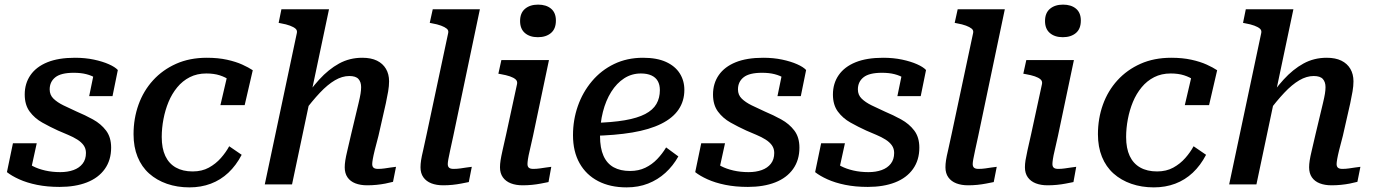

<svg xmlns="http://www.w3.org/2000/svg" viewBox="-20 -798 5956 831"><path d="M238 11Q184 11 140 2Q96 -7 63 -22Q30 -37 10 -53L36 -178H139L109 -41Q91 -49 84 -59Q77 -69 78.5 -81.5Q80 -94 87 -106Q99 -91 122 -79Q145 -67 175.5 -60Q206 -53 241 -53Q273 -53 298 -62Q323 -71 337.5 -89.5Q352 -108 352 -136Q352 -155 342 -169Q332 -183 314.5 -194Q297 -205 275.5 -214Q254 -223 231 -233Q196 -249 163 -267.5Q130 -286 108.5 -315Q87 -344 87 -389Q87 -437 112 -473Q137 -509 185 -528.5Q233 -548 304 -548Q349 -548 386.5 -540Q424 -532 451 -520Q478 -508 490 -495L467 -382H366L388 -489Q399 -489 408.5 -481Q418 -473 422.5 -460.5Q427 -448 423 -434Q412 -449 394.5 -460Q377 -471 353.5 -477Q330 -483 299 -483Q244 -483 219.5 -463.5Q195 -444 195 -411Q195 -387 211.5 -371Q228 -355 254.5 -342Q281 -329 312 -315Q348 -300 382.5 -281Q417 -262 439 -233Q461 -204 461 -159Q461 -105 433.5 -66.5Q406 -28 356 -8.5Q306 11 238 11Z M814 -56Q854 -56 884 -72.5Q914 -89 936 -114Q958 -139 972 -165L1026 -128Q1002 -82 968.5 -50.5Q935 -19 892.5 -3Q850 13 800 13Q747 13 702.5 -2.5Q658 -18 625.5 -47Q593 -76 575.5 -119Q558 -162 558 -217Q558 -285 579.5 -345Q601 -405 642.5 -450.5Q684 -496 742.5 -522Q801 -548 875 -548Q924 -548 962.5 -539.5Q1001 -531 1028.5 -518.5Q1056 -506 1074 -494L1039 -343H934L966 -480Q978 -479 986.5 -472Q995 -465 999.5 -456Q1004 -447 1004.5 -437.5Q1005 -428 1001 -421Q991 -438 973.5 -451Q956 -464 931 -472Q906 -480 873 -480Q833 -480 801.5 -464Q770 -448 747 -420Q724 -392 709.5 -357Q695 -322 687.5 -282.5Q680 -243 680 -205Q680 -156 695.5 -123Q711 -90 741 -73Q771 -56 814 -56Z M1126 0H1244L1404 -758H1198L1186 -699L1196 -697Q1219 -693 1235 -687Q1251 -681 1259 -674Q1267 -667 1265 -656ZM1618 -210 1650 -351Q1656 -379 1660 -402.5Q1664 -426 1664 -446Q1664 -477 1650.5 -500Q1637 -523 1611.5 -535.5Q1586 -548 1548 -548Q1493 -548 1447.5 -523Q1402 -498 1361.5 -453.5Q1321 -409 1282 -349L1293 -310Q1331 -361 1364.5 -396.5Q1398 -432 1429.5 -450.5Q1461 -469 1492 -469Q1520 -469 1531.5 -456Q1543 -443 1543 -421Q1543 -408 1540.5 -392.5Q1538 -377 1532 -352L1500 -218Q1490 -174 1483.5 -147Q1477 -120 1474.5 -103.5Q1472 -87 1472 -74Q1472 -48 1484 -30.5Q1496 -13 1518 -4.5Q1540 4 1569 4Q1590 4 1610 2Q1630 0 1648 -3.5Q1666 -7 1681 -11L1694 -76Q1684 -75 1671 -73Q1658 -71 1644 -69Q1630 -67 1616 -67Q1603 -67 1597 -72Q1591 -77 1591 -88Q1591 -95 1593.5 -109.5Q1596 -124 1602 -148.5Q1608 -173 1618 -210Z M1920 -656Q1922 -667 1913.5 -674Q1905 -681 1889 -687Q1873 -693 1850 -697L1840 -699L1853 -758H2057L1942 -210Q1934 -173 1928.5 -148Q1923 -123 1920.5 -109Q1918 -95 1918 -88Q1918 -77 1924 -72Q1930 -67 1943 -67Q1958 -67 1972 -69Q1986 -71 1999 -73Q2012 -75 2022 -76L2009 -10Q1994 -7 1976 -3.5Q1958 0 1938.5 2Q1919 4 1898 4Q1869 4 1847 -4.5Q1825 -13 1812.5 -30.5Q1800 -48 1800 -74Q1800 -88 1802.5 -104.5Q1805 -121 1811.5 -148Q1818 -175 1827 -219Z M2144 -74Q2144 -88 2146.5 -104Q2149 -120 2155 -147Q2161 -174 2171 -218L2218 -435Q2220 -447 2211.5 -454.5Q2203 -462 2187 -467.5Q2171 -473 2148 -477L2137 -479L2150 -538H2356L2287 -210Q2279 -173 2273 -148Q2267 -123 2265 -109Q2263 -95 2263 -88Q2263 -77 2269 -72Q2275 -67 2288 -67Q2302 -67 2316 -69Q2330 -71 2343.5 -73Q2357 -75 2366 -76L2354 -10Q2339 -7 2321 -3.5Q2303 0 2283 2Q2263 4 2242 4Q2213 4 2191 -4.5Q2169 -13 2156.5 -30.5Q2144 -48 2144 -74ZM2231 -707Q2231 -742 2252.5 -760Q2274 -778 2309 -778Q2344 -778 2365 -760.5Q2386 -743 2386 -709Q2386 -673 2364.5 -655Q2343 -637 2308 -637Q2273 -637 2252 -655Q2231 -673 2231 -707Z M2692 13Q2621 13 2569 -14Q2517 -41 2488.5 -91.5Q2460 -142 2460 -213Q2460 -279 2481 -339Q2502 -399 2542 -446.5Q2582 -494 2638 -521Q2694 -548 2763 -548Q2823 -548 2862.5 -530Q2902 -512 2922 -480.5Q2942 -449 2942 -409Q2942 -361 2917 -324Q2892 -287 2841.5 -262Q2791 -237 2716.5 -224.5Q2642 -212 2543 -210L2549 -266Q2629 -268 2684 -277.5Q2739 -287 2772.5 -304.5Q2806 -322 2821 -348Q2836 -374 2836 -408Q2836 -431 2827 -447Q2818 -463 2799.5 -471.5Q2781 -480 2754 -480Q2714 -480 2681.5 -459Q2649 -438 2625.5 -400.5Q2602 -363 2589.5 -314Q2577 -265 2577 -209Q2577 -157 2592 -123.5Q2607 -90 2636 -74Q2665 -58 2707 -58Q2744 -58 2773 -72Q2802 -86 2824.5 -109.5Q2847 -133 2863 -160L2916 -121Q2893 -80 2860 -50Q2827 -20 2785 -3.5Q2743 13 2692 13Z M3217 11Q3163 11 3119 2Q3075 -7 3042 -22Q3009 -37 2989 -53L3015 -178H3118L3088 -41Q3070 -49 3063 -59Q3056 -69 3057.5 -81.5Q3059 -94 3066 -106Q3078 -91 3101 -79Q3124 -67 3154.5 -60Q3185 -53 3220 -53Q3252 -53 3277 -62Q3302 -71 3316.5 -89.5Q3331 -108 3331 -136Q3331 -155 3321 -169Q3311 -183 3293.5 -194Q3276 -205 3254.5 -214Q3233 -223 3210 -233Q3175 -249 3142 -267.5Q3109 -286 3087.5 -315Q3066 -344 3066 -389Q3066 -437 3091 -473Q3116 -509 3164 -528.5Q3212 -548 3283 -548Q3328 -548 3365.5 -540Q3403 -532 3430 -520Q3457 -508 3469 -495L3446 -382H3345L3367 -489Q3378 -489 3387.5 -481Q3397 -473 3401.5 -460.5Q3406 -448 3402 -434Q3391 -449 3373.5 -460Q3356 -471 3332.5 -477Q3309 -483 3278 -483Q3223 -483 3198.5 -463.5Q3174 -444 3174 -411Q3174 -387 3190.5 -371Q3207 -355 3233.5 -342Q3260 -329 3291 -315Q3327 -300 3361.5 -281Q3396 -262 3418 -233Q3440 -204 3440 -159Q3440 -105 3412.5 -66.5Q3385 -28 3335 -8.5Q3285 11 3217 11Z M3736 11Q3682 11 3638 2Q3594 -7 3561 -22Q3528 -37 3508 -53L3534 -178H3637L3607 -41Q3589 -49 3582 -59Q3575 -69 3576.5 -81.5Q3578 -94 3585 -106Q3597 -91 3620 -79Q3643 -67 3673.5 -60Q3704 -53 3739 -53Q3771 -53 3796 -62Q3821 -71 3835.5 -89.5Q3850 -108 3850 -136Q3850 -155 3840 -169Q3830 -183 3812.5 -194Q3795 -205 3773.5 -214Q3752 -223 3729 -233Q3694 -249 3661 -267.5Q3628 -286 3606.5 -315Q3585 -344 3585 -389Q3585 -437 3610 -473Q3635 -509 3683 -528.5Q3731 -548 3802 -548Q3847 -548 3884.5 -540Q3922 -532 3949 -520Q3976 -508 3988 -495L3965 -382H3864L3886 -489Q3897 -489 3906.5 -481Q3916 -473 3920.5 -460.5Q3925 -448 3921 -434Q3910 -449 3892.5 -460Q3875 -471 3851.5 -477Q3828 -483 3797 -483Q3742 -483 3717.5 -463.5Q3693 -444 3693 -411Q3693 -387 3709.5 -371Q3726 -355 3752.5 -342Q3779 -329 3810 -315Q3846 -300 3880.5 -281Q3915 -262 3937 -233Q3959 -204 3959 -159Q3959 -105 3931.5 -66.5Q3904 -28 3854 -8.5Q3804 11 3736 11Z M4192 -656Q4194 -667 4185.5 -674Q4177 -681 4161 -687Q4145 -693 4122 -697L4112 -699L4125 -758H4329L4214 -210Q4206 -173 4200.5 -148Q4195 -123 4192.5 -109Q4190 -95 4190 -88Q4190 -77 4196 -72Q4202 -67 4215 -67Q4230 -67 4244 -69Q4258 -71 4271 -73Q4284 -75 4294 -76L4281 -10Q4266 -7 4248 -3.5Q4230 0 4210.5 2Q4191 4 4170 4Q4141 4 4119 -4.5Q4097 -13 4084.5 -30.5Q4072 -48 4072 -74Q4072 -88 4074.5 -104.5Q4077 -121 4083.5 -148Q4090 -175 4099 -219Z M4416 -74Q4416 -88 4418.5 -104Q4421 -120 4427 -147Q4433 -174 4443 -218L4490 -435Q4492 -447 4483.5 -454.5Q4475 -462 4459 -467.5Q4443 -473 4420 -477L4409 -479L4422 -538H4628L4559 -210Q4551 -173 4545 -148Q4539 -123 4537 -109Q4535 -95 4535 -88Q4535 -77 4541 -72Q4547 -67 4560 -67Q4574 -67 4588 -69Q4602 -71 4615.5 -73Q4629 -75 4638 -76L4626 -10Q4611 -7 4593 -3.5Q4575 0 4555 2Q4535 4 4514 4Q4485 4 4463 -4.5Q4441 -13 4428.5 -30.5Q4416 -48 4416 -74ZM4503 -707Q4503 -742 4524.5 -760Q4546 -778 4581 -778Q4616 -778 4637 -760.5Q4658 -743 4658 -709Q4658 -673 4636.5 -655Q4615 -637 4580 -637Q4545 -637 4524 -655Q4503 -673 4503 -707Z M4988 -56Q5028 -56 5058 -72.5Q5088 -89 5110 -114Q5132 -139 5146 -165L5200 -128Q5176 -82 5142.5 -50.5Q5109 -19 5066.5 -3Q5024 13 4974 13Q4921 13 4876.5 -2.5Q4832 -18 4799.5 -47Q4767 -76 4749.5 -119Q4732 -162 4732 -217Q4732 -285 4753.5 -345Q4775 -405 4816.5 -450.5Q4858 -496 4916.5 -522Q4975 -548 5049 -548Q5098 -548 5136.5 -539.5Q5175 -531 5202.5 -518.5Q5230 -506 5248 -494L5213 -343H5108L5140 -480Q5152 -479 5160.5 -472Q5169 -465 5173.5 -456Q5178 -447 5178.5 -437.5Q5179 -428 5175 -421Q5165 -438 5147.5 -451Q5130 -464 5105 -472Q5080 -480 5047 -480Q5007 -480 4975.5 -464Q4944 -448 4921 -420Q4898 -392 4883.5 -357Q4869 -322 4861.5 -282.5Q4854 -243 4854 -205Q4854 -156 4869.5 -123Q4885 -90 4915 -73Q4945 -56 4988 -56Z M5300 0H5418L5578 -758H5372L5360 -699L5370 -697Q5393 -693 5409 -687Q5425 -681 5433 -674Q5441 -667 5439 -656ZM5792 -210 5824 -351Q5830 -379 5834 -402.5Q5838 -426 5838 -446Q5838 -477 5824.5 -500Q5811 -523 5785.5 -535.5Q5760 -548 5722 -548Q5667 -548 5621.5 -523Q5576 -498 5535.5 -453.5Q5495 -409 5456 -349L5467 -310Q5505 -361 5538.5 -396.5Q5572 -432 5603.5 -450.5Q5635 -469 5666 -469Q5694 -469 5705.5 -456Q5717 -443 5717 -421Q5717 -408 5714.5 -392.5Q5712 -377 5706 -352L5674 -218Q5664 -174 5657.5 -147Q5651 -120 5648.5 -103.5Q5646 -87 5646 -74Q5646 -48 5658 -30.5Q5670 -13 5692 -4.5Q5714 4 5743 4Q5764 4 5784 2Q5804 0 5822 -3.5Q5840 -7 5855 -11L5868 -76Q5858 -75 5845 -73Q5832 -71 5818 -69Q5804 -67 5790 -67Q5777 -67 5771 -72Q5765 -77 5765 -88Q5765 -95 5767.5 -109.5Q5770 -124 5776 -148.5Q5782 -173 5792 -210Z"/></svg>

Font: Roboto Serif Medium
Style: Italic
Weight: 500
Italic angle: -10°
Designer: Greg Gazdowicz
Foundry: Commercial Type
Version: Version 1.008